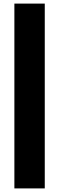

<svg xmlns="http://www.w3.org/2000/svg" viewBox="-20 -828 329 1068"><path d="M60 220V-808H229V220Z"/></svg>

Font: Encode Sans XBd
Style: Regular
Weight: 800
Designer: Multiple Designers
Foundry: Impallari Type
Version: Version 3.002; ttfautohint (v1.8.3) -l 8 -r 50 -G 200 -x 14 